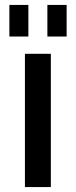

<svg xmlns="http://www.w3.org/2000/svg" viewBox="-20 -758 307 778"><path d="M186 -540V0H81V-540ZM95 -738V-610H18V-738ZM250 -738V-610H172V-738Z"/></svg>

Font: Pathway Extreme 8pt Thin 12pt Medium
Style: Regular
Weight: 500
Version: Version 1.001;gftools[0.9.26]